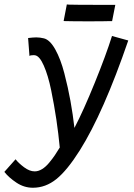

<svg xmlns="http://www.w3.org/2000/svg" viewBox="-72 -673 610 876"><path d="M454.1 -650.9 439.5 -576.7H431.2Q402.8 -575.7 332.5 -575.7Q259.8 -575.7 226.6 -576.7L218.3 -577.1L232.9 -652.8L241.7 -651.9Q273.4 -650.9 365.7 -650.9Q365.7 -650.9 445.8 -650.9ZM-1 53.7Q12.7 71.3 37.8 90.1Q63 108.9 86.4 108.9Q103 108.9 119.9 98.6Q136.7 88.4 152.6 69.1Q168.5 49.8 178 35.6Q187.5 21.5 200.7 0Q194.8 -62 185.1 -127.9Q175.3 -193.8 161.4 -261.5Q147.5 -329.1 127.9 -373.5Q108.4 -418 87.4 -420.9Q86.4 -420.9 84.7 -421.1Q83 -421.4 82 -421.4Q66.4 -421.4 62.5 -417.5L56.2 -499.5Q79.6 -502.4 93.8 -502.4Q110.4 -502.4 128.4 -498Q155.8 -491.2 180.2 -447.5Q204.6 -403.8 221.4 -339.1Q238.3 -274.4 249.5 -212.4Q260.7 -150.4 267.6 -89.4Q309.1 -168.9 360.6 -295.9Q412.1 -422.9 439 -508.8L513.2 -488.3Q399.9 -158.2 292 13.2Q234.4 104.5 185.3 144Q136.2 183.6 78.1 183.6Q38.1 183.6 3.4 160.6Q-31.2 137.7 -52.2 111.3Z"/></svg>

Font: Fantasque Sans Mono
Style: Italic
Weight: 400
Italic angle: -11°
Monospace: yes
Designer: Jany Belluz
Version: Version 1.8.0 ; ttfautohint (v1.8.2)